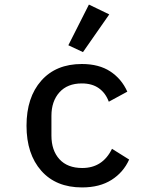

<svg xmlns="http://www.w3.org/2000/svg" viewBox="-20 -808 680 840"><path d="M96 -258Q96 -382 160.5 -455Q225 -528 338 -528Q413 -528 462.5 -495.5Q512 -463 537 -407L456 -363Q442 -401 412.5 -422Q383 -443 338 -443Q275 -443 240 -404Q205 -365 205 -301V-215Q205 -150 240 -111.5Q275 -73 340 -73Q429 -73 470 -157L545 -110Q520 -54 468 -21Q416 12 339 12Q225 12 160.5 -61Q96 -134 96 -258ZM343 -580 279 -610 369 -788 458 -745Z"/></svg>

Font: Writer Medium
Style: Regular
Weight: 500
Monospace: yes
Designer: Mike Abbink, Paul van der Laan, Pieter van Rosmalen
Foundry: Bold Monday
Version: Version 2.001 2020